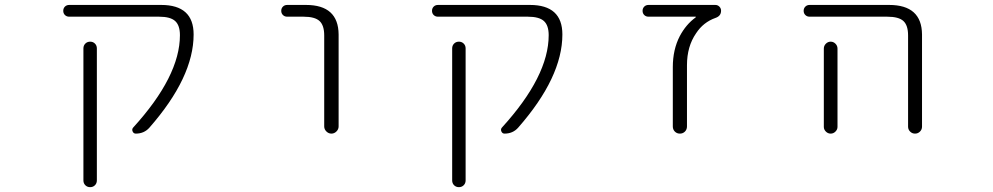

<svg xmlns="http://www.w3.org/2000/svg" viewBox="-20 -565 4040 781"><path d="M635.7 -544.9Q767.6 -544.9 767.6 -424.8Q767.6 -251 587.9 -45.9Q566.4 -21.5 532.2 -21.5Q523.4 -21.5 519.5 -30.3Q515.6 -39.1 521.5 -45.9Q711.9 -254.9 711.9 -421.9Q711.9 -461.9 692.4 -479.5Q672.9 -497.1 627 -497.1H261.7Q251 -497.1 244.1 -503.9Q237.3 -510.7 237.3 -521Q237.3 -531.2 244.1 -538.1Q251 -544.9 261.7 -544.9ZM319.3 168.9V-368.2Q319.3 -379.9 327.1 -387.7Q335 -395.5 346.7 -395.5Q358.4 -395.5 366.2 -387.7Q374 -379.9 374 -368.2V168.9Q374 180.7 366.2 188.5Q358.4 196.3 346.7 196.3Q335 196.3 327.1 188.5Q319.3 180.7 319.3 168.9Z M1148.4 -497.1Q1137.7 -497.1 1130.9 -503.9Q1124 -510.7 1124 -521Q1124 -531.2 1130.9 -538.1Q1137.7 -544.9 1148.4 -544.9H1224.6Q1356.4 -544.9 1357.4 -424.8V-50.8Q1357.4 -39.1 1348.6 -30.3Q1339.8 -21.5 1328.1 -21.5Q1316.4 -21.5 1307.6 -30.3Q1298.8 -39.1 1298.8 -50.8V-420.9Q1298.8 -461.9 1279.8 -479.5Q1260.7 -497.1 1214.8 -497.1Z M2135.7 -544.9Q2267.6 -544.9 2267.6 -424.8Q2267.6 -251 2087.9 -45.9Q2066.4 -21.5 2032.2 -21.5Q2023.4 -21.5 2019.5 -30.3Q2015.6 -39.1 2021.5 -45.9Q2211.9 -254.9 2211.9 -421.9Q2211.9 -461.9 2192.4 -479.5Q2172.9 -497.1 2127 -497.1H1761.7Q1751 -497.1 1744.1 -503.9Q1737.3 -510.7 1737.3 -521Q1737.3 -531.2 1744.1 -538.1Q1751 -544.9 1761.7 -544.9ZM1819.3 168.9V-368.2Q1819.3 -379.9 1827.1 -387.7Q1835 -395.5 1846.7 -395.5Q1858.4 -395.5 1866.2 -387.7Q1874 -379.9 1874 -368.2V168.9Q1874 180.7 1866.2 188.5Q1858.4 196.3 1846.7 196.3Q1835 196.3 1827.1 188.5Q1819.3 180.7 1819.3 168.9Z M2809.6 -494.1Q2810.5 -495.1 2810.5 -496.1Q2810.5 -497.1 2809.6 -497.1H2618.2Q2607.4 -497.1 2600.6 -503.9Q2593.8 -510.7 2593.8 -521Q2593.8 -531.2 2600.6 -538.1Q2607.4 -544.9 2618.2 -544.9H2889.6Q2899.4 -544.9 2906.2 -538.1Q2913.1 -531.2 2913.1 -521.5Q2913.1 -500 2890.6 -492.2Q2840.8 -474.6 2811.5 -429.7Q2774.4 -376 2774.4 -299.8V-50.8Q2774.4 -38.1 2766.1 -29.8Q2757.8 -21.5 2745.6 -21.5Q2733.4 -21.5 2725.1 -29.8Q2716.8 -38.1 2716.8 -50.8V-292Q2716.8 -363.3 2745.1 -418Q2770.5 -465.8 2809.6 -494.1Z M3273.4 -497.1Q3262.7 -497.1 3255.9 -503.9Q3249 -510.7 3249 -521Q3249 -531.2 3255.9 -538.1Q3262.7 -544.9 3273.4 -544.9H3596.7Q3729.5 -544.9 3730.5 -424.8V-49.8Q3730.5 -38.1 3722.2 -29.8Q3713.9 -21.5 3702.1 -21.5Q3690.4 -21.5 3682.1 -29.8Q3673.8 -38.1 3673.8 -49.8V-420.9Q3673.8 -461.9 3654.8 -479.5Q3635.7 -497.1 3588.9 -497.1ZM3386.7 -367.2V-72.3V-48.8Q3386.7 -38.1 3378.4 -29.8Q3370.1 -21.5 3358.9 -21.5Q3347.7 -21.5 3339.4 -29.8Q3331.1 -38.1 3331.1 -48.8V-72.3V-367.2Q3331.1 -378.9 3339.4 -387.2Q3347.7 -395.5 3358.9 -395.5Q3370.1 -395.5 3378.4 -387.2Q3386.7 -378.9 3386.7 -367.2Z"/></svg>

Font: Rounded-L Mgen+ 1m light
Style: Regular
Weight: 200
Designer: [Source Han Sans]
Ryoko NISHIZUKA  (kana & ideographs); Paul D. Hunt (Latin, Greek & Cyrillic); Wenlong ZHANG  (bopomofo
Version: Version 1.059.20150602